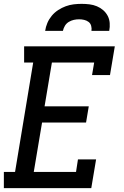

<svg xmlns="http://www.w3.org/2000/svg" viewBox="-21 -975 641 995"><path d="M-1 0V-84H57L151 -651H104V-735H574L549 -586H456L467 -651H248L210 -424H439L425 -340H197L154 -84H373L383 -149H477L452 0ZM213 -815Q216 -836 224.5 -856Q233 -876 247 -893Q261 -910 280 -922.5Q299 -935 319.5 -942.5Q340 -950 360.5 -952.5Q381 -955 402 -955Q423 -955 443 -952.5Q463 -950 481 -942.5Q499 -935 513.5 -922.5Q528 -910 537 -893Q546 -876 547.5 -855.5Q549 -835 545 -815H453Q455 -828 451.5 -841Q448 -854 438 -861.5Q428 -869 415 -872Q402 -875 389 -875Q375 -875 361.5 -872Q348 -869 335.5 -861.5Q323 -854 315.5 -841.5Q308 -829 305 -815Z"/></svg>

Font: Iosevka Etoile Medium Oblique
Style: Regular
Weight: 500
Italic angle: -9°
Designer: Belleve Invis
Foundry: Belleve Invis
Version: Version 15.5.2; ttfautohint (v1.8.4)